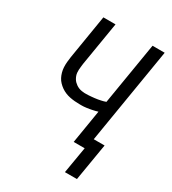

<svg xmlns="http://www.w3.org/2000/svg" viewBox="-217 -851 1033 1150"><g transform="rotate(30 300.0 -276.0)"><path d="M417 183 448 0H372L410 -231Q401 -228 392.5 -226Q384 -224 375 -222Q366 -220 357 -218.5Q348 -217 337.5 -215.5Q327 -214 319 -213.5Q311 -213 306 -213H291Q273 -213 255.5 -214.5Q238 -216 221 -219.5Q204 -223 188.5 -229.5Q173 -236 159.5 -245.5Q146 -255 134.5 -267Q123 -279 115.5 -293.5Q108 -308 103.5 -324.5Q99 -341 98 -358.5Q97 -376 99 -397Q101 -418 103 -430L153 -735H237L187 -433Q186 -422 184.5 -411.5Q183 -401 182.5 -390.5Q182 -380 183 -369.5Q184 -359 187.5 -349.5Q191 -340 196 -331.5Q201 -323 208 -316Q215 -309 223 -303.5Q231 -298 240.5 -294Q250 -290 262 -288Q274 -286 281 -286H290Q300 -286 309.5 -286.5Q319 -287 329 -288Q339 -289 349 -290Q359 -291 370.5 -293Q382 -295 390.5 -297Q399 -299 407 -301L422 -306L493 -735H577L468 -74H543L500 183Z"/></g></svg>

Font: Iosevka Aile Oblique
Style: Regular
Weight: 400
Italic angle: -9°
Designer: Belleve Invis
Foundry: Belleve Invis
Version: Version 31.1.0; ttfautohint (v1.8.4)